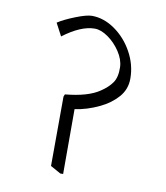

<svg xmlns="http://www.w3.org/2000/svg" viewBox="-77 -717 686 793"><g transform="rotate(10 266.0 -321.0)"><path d="M446 -425Q446 -380 417 -347Q388 -314 344 -293Q292 -268 241 -261V11H229L186 -13L187 -304L191 -314Q287 -323 335 -356Q365 -376 381 -399Q397 -422 396 -464Q395 -496 373.5 -528.5Q352 -561 322 -582Q292 -603 266 -603Q208 -603 134 -547L106 -600Q132 -617 177.5 -635Q223 -653 245 -653Q295 -653 341.5 -620.5Q388 -588 417 -535.5Q446 -483 446 -425Z"/></g></svg>

Font: Martel UltraLight
Style: Regular
Weight: 250
Designer: Dan Reynolds
Foundry: Dan Reynolds
Version: Version 1.001; ttfautohint (v1.1) -l 5 -r 5 -G 72 -x 0 -D la